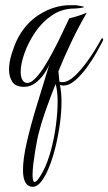

<svg xmlns="http://www.w3.org/2000/svg" viewBox="-20 -331 419 743"><path d="M106 392Q99 392 93 389Q69 378 69 327Q69 283 84 218Q99 153 123 75Q147 -3 172 -85Q166 -68 151.5 -46.5Q137 -25 117 -10Q97 5 74 5Q40 5 27.5 -14.5Q15 -34 15 -61Q15 -90 25 -122Q35 -154 44 -173Q76 -240 133.5 -275.5Q191 -311 252 -311Q260 -311 268.5 -311Q277 -311 285 -309Q305 -306 305 -304Q305 -302 290.5 -300Q276 -298 269 -298Q220 -298 181.5 -272Q143 -246 116 -206Q89 -166 74.5 -124.5Q60 -83 60 -53Q60 -34 66.5 -22Q73 -10 86 -10Q100 -10 118 -29Q136 -48 153 -75.5Q170 -103 184 -129.5Q198 -156 205 -170L248 -260Q265 -264 282.5 -269.5Q300 -275 316 -282Q285 -229 257 -170.5Q229 -112 206 -55Q207 -49 208 -34.5Q209 -20 210 -15Q216 -13 221 -13Q243 -13 268.5 -36.5Q294 -60 321 -98Q348 -136 372 -180Q374 -183 376 -183Q378 -183 379 -180Q380 -177 378 -173Q370 -157 354 -128.5Q338 -100 316.5 -70.5Q295 -41 271.5 -20.5Q248 0 225 0Q220 0 212 -2Q218 25 218 62Q218 101 212 146Q206 191 195.5 234.5Q185 278 171 313.5Q157 349 140.5 370.5Q124 392 106 392ZM114 373Q119 373 126.5 364Q134 355 146 333Q164 299 177 251Q190 203 196.5 153Q203 103 203 62Q203 20 195 -6Q169 61 154 104Q139 147 128 191Q127 195 123.5 212.5Q120 230 116 254Q112 278 109 303Q106 328 106 346Q106 373 114 373Z"/></svg>

Font: Mea Culpa
Style: Regular
Weight: 400
Designer: Robert E. Leuschke
Foundry: Robert E. Leuschke
Version: Version 1.010; ttfautohint (v1.8.3)